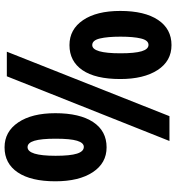

<svg xmlns="http://www.w3.org/2000/svg" viewBox="15 -779 773 843"><g transform="rotate(-90 401.5 -357.5)"><path d="M176 -724Q245 -724 285.5 -664Q326 -604 326 -501Q326 -394 287 -335Q248 -276 176 -276Q107 -276 67 -336.5Q27 -397 27 -501Q27 -608 66 -666Q105 -724 176 -724ZM596 -714 313 0H204L488 -714ZM177 -623Q139 -623 139 -500Q139 -436 148.5 -406Q158 -376 178 -376Q196 -376 205 -405.5Q214 -435 214 -500Q214 -563 205 -593Q196 -623 177 -623ZM625 -439Q694 -439 734.5 -379.5Q775 -320 775 -216Q775 -109 735.5 -50Q696 9 625 9Q555 9 515.5 -52Q476 -113 476 -216Q476 -325 515 -382Q554 -439 625 -439ZM625 -339Q589 -339 589 -215Q589 -152 598 -122Q607 -92 626 -92Q646 -92 654 -125Q662 -158 662 -215Q662 -272 654 -305.5Q646 -339 625 -339Z"/></g></svg>

Font: Noto Sans Thai ExtCond ExtBd
Style: Regular
Weight: 800
Width: 2
Designer: Monotype Design Team
Foundry: Monotype Imaging Inc.
Version: Version 2.002; ttfautohint (v1.8.4.7-5d5b)